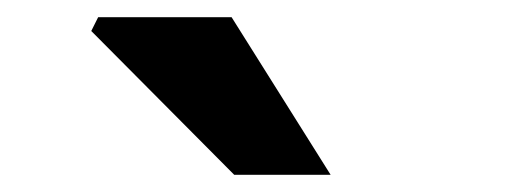

<svg xmlns="http://www.w3.org/2000/svg" viewBox="-20 -773 595 223"><path d="M252 -570 86 -737 94 -753H249L364 -570Z"/></svg>

Font: Source Sans 3
Style: Bold
Weight: 700
Designer: Paul D. Hunt
Foundry: Adobe
Version: Version 3.052;hotconv 1.1.0;makeotfexe 2.6.0